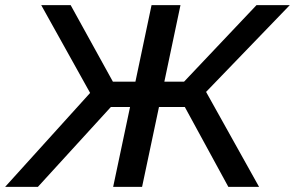

<svg xmlns="http://www.w3.org/2000/svg" viewBox="-63 -730 1152 750"><path d="M-43 0 289 -367 98 -710H213L378 -411H466L529 -710H642L579 -411H656L939 -710H1069L742 -371L949 0H829L659 -312H558L492 0H379L445 -312H370L85 0Z"/></svg>

Font: Raleway-v4020 SemiBold
Style: Italic
Weight: 600
Italic angle: -12°
Designer: Matt McInerney, Pablo Impallari, Rodrigo Fuenzalida
Foundry: Matt McInerney, Pablo Impallari, Rodrigo Fuenzalida
Version: Version 4.020;PS 004.020;hotconv 1.0.88;makeotf.lib2.5.64775